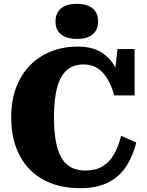

<svg xmlns="http://www.w3.org/2000/svg" viewBox="-20 -973 775 1010"><path d="M419 -634Q379 -634 349.5 -617Q320 -600 301 -565.5Q282 -531 273 -478Q264 -425 264 -355Q264 -281 274 -228.5Q284 -176 304 -142Q324 -108 355 -92Q386 -76 430 -76Q484 -76 520.5 -98.5Q557 -121 580.5 -162.5Q604 -204 617 -259L697 -223Q678 -149 642 -95Q606 -41 547 -12Q488 17 402 17Q321 17 254.5 -7Q188 -31 139.5 -79Q91 -127 65 -196.5Q39 -266 39 -355Q39 -446 66 -515.5Q93 -585 140.5 -632Q188 -679 251.5 -703.5Q315 -728 388 -728Q462 -728 510 -699.5Q558 -671 585 -621Q612 -571 625 -504L578 -536L598 -715H688V-471H581Q567 -521 545.5 -557.5Q524 -594 493.5 -614Q463 -634 419 -634ZM384 -768Q332 -768 302 -791.5Q272 -815 272 -860Q272 -906 302 -929.5Q332 -953 384 -953Q437 -953 466.5 -929.5Q496 -906 496 -860Q496 -815 466.5 -791.5Q437 -768 384 -768Z"/></svg>

Font: Roboto Serif 20pt ExtraBold
Style: Regular
Weight: 800
Version: Version 1.008